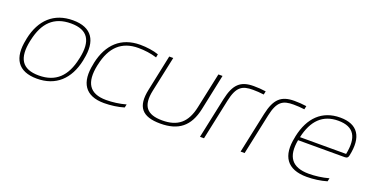

<svg xmlns="http://www.w3.org/2000/svg" viewBox="-31 -989 2814 1479"><g transform="rotate(20 1375.5 -250.0)"><path d="M96 -256 94 -244C60 -84 118 9 274 9C430 9 528 -84 562 -244L564 -256C598 -416 540 -509 384 -509C228 -509 130 -416 96 -256ZM127 -246 129 -254C161 -403 238 -481 378 -481C517 -481 563 -403 531 -254L529 -246C498 -97 419 -19 280 -19C140 -19 96 -97 127 -246Z M647 -256 645 -244C611 -85 668 9 825 9C878 9 939 1 987 -14L993 -41C939 -26 883 -19 832 -19C694 -19 647 -97 678 -246L680 -254C712 -403 792 -481 930 -481C980 -481 1034 -474 1082 -459L1087 -486C1045 -501 988 -509 935 -509C778 -509 681 -415 647 -256Z M1113 -205C1081 -56 1136 9 1286 9C1434 9 1518 -56 1550 -205L1612 -500H1578L1516 -209C1488 -76 1418 -19 1292 -19C1165 -19 1118 -76 1146 -209L1208 -500H1175Z M1869 -480C1894 -480 1933 -478 1959 -474L1965 -502C1933 -507 1898 -509 1865 -509C1758 -509 1708 -464 1680 -334L1609 0H1642L1713 -334C1739 -456 1782 -480 1869 -480Z M2202 -480C2227 -480 2266 -478 2292 -474L2298 -502C2266 -507 2231 -509 2198 -509C2091 -509 2041 -464 2013 -334L1942 0H1975L2046 -334C2072 -456 2115 -480 2202 -480Z M2741 -260C2776 -422 2719 -509 2575 -509C2426 -509 2333 -416 2299 -256L2297 -244C2263 -84 2323 9 2486 9C2540 9 2600 1 2650 -14L2656 -41C2602 -26 2542 -19 2493 -19C2353 -19 2302 -93 2328 -234H2711C2731 -234 2738 -243 2741 -260ZM2334 -261C2366 -405 2442 -481 2569 -481C2699 -481 2741 -405 2712 -261Z"/></g></svg>

Font: LT Wave Text Thin Italic
Style: Regular
Weight: 100
Designer: Daniel Lyons
Version: Version 2.5 (Glyphs App)